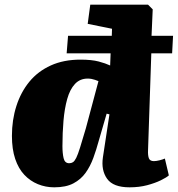

<svg xmlns="http://www.w3.org/2000/svg" viewBox="-20 -787 760 821"><path d="M212 14Q175 14 142 0.5Q109 -13 84 -39.5Q59 -66 45 -107.5Q31 -149 31 -206Q31 -274 50 -333.5Q69 -393 105.5 -437.5Q142 -482 197 -507Q252 -532 324 -532Q372 -532 402 -524Q432 -516 451 -507L453 -559H265L271 -634H458L459 -664L355 -685L366 -767H613L633 -747L628 -634H720L716 -559H627L613 -144Q612 -123 616.5 -110.5Q621 -98 638 -98Q648 -98 662 -101.5Q676 -105 685 -109L702 -37Q692 -28 667.5 -16Q643 -4 609 5Q575 14 534 14Q464 14 438 -22.5Q412 -59 420 -114L448 -298L436 -301L402 -184Q392 -147 379 -111.5Q366 -76 346 -48Q326 -20 294 -3Q262 14 212 14ZM276 -89Q285 -89 292 -93.5Q299 -98 306 -112Q313 -126 322.5 -156.5Q332 -187 347 -238L401 -440Q394 -443 386.5 -445.5Q379 -448 371.5 -449.5Q364 -451 355 -451Q322 -451 300.5 -428Q279 -405 267.5 -364Q256 -323 251.5 -271Q247 -219 247 -162Q247 -132 252 -110.5Q257 -89 276 -89Z"/></svg>

Font: Literata 18pt Black
Style: Italic
Weight: 900
Italic angle: -2°
Designer: Latin by Veronika Burian and Jose Scaglione. Greek by Irene Vlachou. Cyrillic by Vera Evstafieva
Foundry: TypeTogether
Version: Version 3.103;gftools[0.9.29]